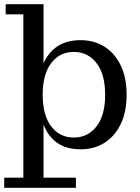

<svg xmlns="http://www.w3.org/2000/svg" viewBox="-20 -702 665 913"><path d="M0 191V143H91V-634H7V-682H187V-401Q210 -453 253.5 -482Q297 -511 363 -511Q428 -511 477 -480Q526 -449 554 -391Q582 -333 582 -251Q582 -170 554 -112Q526 -54 477 -23Q428 8 364 8Q295 8 251.5 -23Q208 -54 187 -110V143H341V191ZM331 -48Q398 -48 439 -101Q480 -154 480 -251Q480 -349 439 -402Q398 -455 331 -455Q264 -455 223.5 -402Q183 -349 183 -251Q183 -154 223.5 -101Q264 -48 331 -48Z"/></svg>

Font: Montagu Slab 144pt
Style: Regular
Weight: 400
Designer: Florian Karsten
Foundry: Florian Karsten
Version: Version 1.000; ttfautohint (v1.8.3)